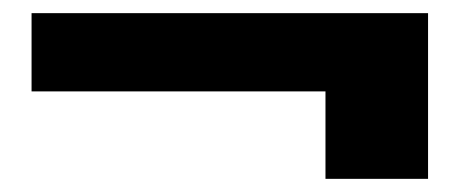

<svg xmlns="http://www.w3.org/2000/svg" viewBox="-20 -460 708 292"><path d="M28 -440H631V-188H475V-321H28Z"/></svg>

Font: Albert Sans ExtraBold
Style: Regular
Weight: 800
Designer: Andreas Rasmussen
Foundry: a.Foundry
Version: Version 1.025